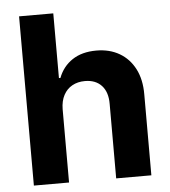

<svg xmlns="http://www.w3.org/2000/svg" viewBox="-52 -774 728 822"><g transform="rotate(-5 312.0 -363.5)"><path d="M211.6 -315.3V0H60.4V-727.3H207.4V-449.2H213.8Q232.2 -497.5 273.4 -525Q314.6 -552.6 376.8 -552.6Q433.6 -552.6 476 -527.9Q518.5 -503.2 542.1 -457.2Q565.7 -411.2 565.3 -347.3V0H414.1V-320.3Q414.4 -370.7 388.7 -398.8Q362.9 -426.8 316.8 -426.8Q285.9 -426.8 262.3 -413.7Q238.6 -400.6 225.3 -375.5Q212 -350.5 211.6 -315.3Z"/></g></svg>

Font: InterMG
Style: Bold
Weight: 700
Designer: Rasmus Andersson
Foundry: rsms
Version: Version 3.019;December 26, 2023;FontCreator 15.0.0.2955 64-b